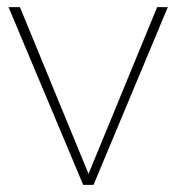

<svg xmlns="http://www.w3.org/2000/svg" viewBox="-20 -520 496 540"><path d="M422 -500H452L243 0H214L4 -500H36L229 -31Z"/></svg>

Font: Prodigy Sans ExtraLight
Style: Regular
Weight: 200
Designer: Wei Huang
Foundry: Wei Huang
Version: Version 1.003; ttfautohint (v1.8.3)